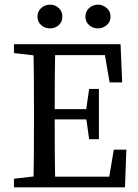

<svg xmlns="http://www.w3.org/2000/svg" viewBox="-20 -805 594 825"><path d="M40 0V-37L161 -51H171V0ZM123 0Q125 -69 125.5 -140.5Q126 -212 126 -285V-330Q126 -401 125.5 -472.5Q125 -544 123 -615H218Q216 -545 215.5 -473.5Q215 -402 215 -330V-295Q215 -216 215.5 -143.5Q216 -71 218 0ZM171 0V-46H477L445 -19L469 -162H523L517 0ZM171 -292V-336H378V-292ZM363 -207 349 -308V-325L363 -423H405V-207ZM40 -577V-615H171V-563H161ZM451 -451 426 -596 458 -568H171V-615H498L505 -451ZM195 -683Q173 -683 157 -697Q141 -711 141 -734Q141 -756 157 -770.5Q173 -785 195 -785Q217 -785 232.5 -770.5Q248 -756 248 -734Q248 -711 232.5 -697Q217 -683 195 -683ZM401 -683Q379 -683 363 -697Q347 -711 347 -734Q347 -756 363 -770.5Q379 -785 401 -785Q422 -785 438.5 -770.5Q455 -756 455 -734Q455 -711 438.5 -697Q422 -683 401 -683Z"/></svg>

Font: Lisu Bosa Light
Style: Regular
Weight: 300
Designer: David Morse, Annie Olsen, Victor Gaultney, Frank Grießhammer (Latin)
Foundry: SIL International
Version: Version 2.000